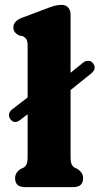

<svg xmlns="http://www.w3.org/2000/svg" viewBox="-20 -769 409 789"><path d="M23.5 -278Q15.5 -288 17.2 -299.5Q19 -311 28.5 -318.5L93.5 -368.5V-580.5Q93.5 -601 88 -608.5Q82.5 -616 73.5 -620.5L58.5 -623.5Q48 -628.5 41.5 -636.2Q35 -644 35 -656.5Q35 -682.5 70.5 -696L166 -732Q188 -740.5 202.8 -744.8Q217.5 -749 233.5 -749Q250.5 -749 260.2 -738Q270 -727 270 -709V-470L321.5 -511.5Q331 -519.5 342.8 -519Q354.5 -518.5 362 -509.5Q378.5 -488.5 357 -469L270 -399V-126Q270 -103 274.5 -93.8Q279 -84.5 287 -80L297.5 -75Q321.5 -60 321.5 -37Q321.5 0 280.5 0H83Q42 0 42 -37Q42 -60 65.5 -75L76.5 -80Q84.5 -84.5 89 -93.8Q93.5 -103 93.5 -126V-299.5L62 -275.5Q40 -258.5 23.5 -278Z"/></svg>

Font: Fraunces 9pt SuperSoft
Style: Bold
Weight: 700
Version: Version 1.000;[b76b70a41]